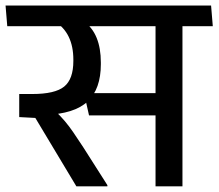

<svg xmlns="http://www.w3.org/2000/svg" viewBox="-40 -654 768 674"><path d="M600.5 -587.5H506V0H600.5ZM459.5 -562H707L701 -634.5H453.5ZM653.5 -562 648 -634.5H-20.5L-14.5 -562ZM255 -327 272.5 -249H524.5V-327ZM337 0V-4L252 -137.5Q232 -168 217.5 -189.2Q203 -210.5 187.8 -228.5Q172.5 -246.5 152 -266.5V-304.5L27.5 -324V-243L84 -240L228 0ZM253.5 -580H151Q185 -558.5 201.2 -524.8Q217.5 -491 217.5 -444.5V-440Q217.5 -376 185.2 -350Q153 -324 73.5 -324H27.5L77.5 -249.5L117 -250.5Q221.5 -254 267.8 -298Q314 -342 314 -428.5V-434.5Q314 -485 299.2 -521.2Q284.5 -557.5 253.5 -580Z"/></svg>

Font: Anek Devanagari Medium
Style: Regular
Weight: 500
Designer: Kailash Malviya (Devanagari) & Yesha Goshar (Latin)
Foundry: Ek Type
Version: Version 1.003